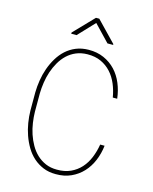

<svg xmlns="http://www.w3.org/2000/svg" viewBox="-133 -994 866 1090"><g transform="rotate(15 300.0 -448.5)"><path d="M528.3 -217.8Q522.9 -170.9 505.6 -129.4Q488.3 -87.9 459.5 -56.9Q430.7 -25.9 390.9 -7.8Q351.1 10.3 300.8 9.8Q259.8 9.8 227.1 -3.9Q194.3 -17.6 168.7 -40.5Q143.1 -63.5 124.8 -94.2Q106.4 -125 94.2 -159.7Q82 -194.3 76.2 -230.7Q70.3 -267.1 69.8 -302.2V-408.7Q70.3 -443.4 76.2 -480.2Q82 -517.1 94.2 -551.5Q106.4 -585.9 125 -616.7Q143.6 -647.5 168.9 -670.4Q194.3 -693.4 227.1 -706.8Q259.8 -720.2 300.8 -720.7Q350.6 -721.2 390.6 -703.4Q430.7 -685.5 459.5 -654.8Q488.3 -624 505.6 -582.5Q522.9 -541 528.3 -494.1H502.4Q495.6 -535.2 480.2 -571.8Q464.8 -608.4 439.9 -635.7Q415 -663.1 380.6 -679Q346.2 -694.8 300.8 -694.3Q264.2 -693.8 234.6 -681.4Q205.1 -668.9 182.6 -647.7Q160.2 -626.5 143.8 -598.1Q127.4 -569.8 116.9 -538.3Q106.4 -506.8 101.6 -473.6Q96.7 -440.4 96.2 -409.7V-302.2Q96.7 -271 101.6 -237.8Q106.4 -204.6 116.9 -173.1Q127.4 -141.6 143.6 -113.3Q159.7 -85 182.4 -63.5Q205.1 -42 234.4 -29.3Q263.7 -16.6 300.8 -16.6Q346.7 -16.1 381.3 -32Q416 -47.9 440.7 -75.2Q465.3 -102.5 480.5 -139.4Q495.6 -176.3 502.4 -217.8ZM426.8 -788.1V-783.2H393.6L302.2 -878.9L211.9 -783.2H180.7V-790L293 -906.7H312.5Z"/></g></svg>

Font: Roboto Mono Thin
Style: Regular
Weight: 250
Designer: Google
Version: Version 2.000985; 2015; ttfautohint (v1.3)